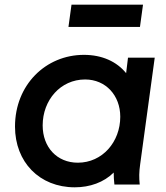

<svg xmlns="http://www.w3.org/2000/svg" viewBox="-20 -787 709 819"><path d="M299 12C363 12 423 -9 465 -51C465 -33 466 -18 468 0H576C573 -29 573 -52 578 -87L640 -541H526L518 -475C478 -524 416 -553 338 -553C175 -553 44 -425 44 -247C44 -96 148 12 299 12ZM162 -252C162 -360 238 -448 343 -448C431 -448 493 -380 493 -289C493 -182 417 -93 312 -93C223 -93 162 -159 162 -252ZM272 -672H577L590 -767H285Z"/></svg>

Font: Mluvka SemiBold
Style: Italic
Weight: 600
Italic angle: -8°
Designer: Modified by Jiří Krblich, Original typeface by Gumpita Rahayu
Foundry: Gumpita Rahayu & Jiří Krblich
Version: Version 2.000;Glyphs 3.1.1 (3134)